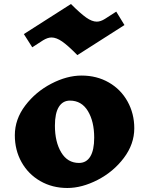

<svg xmlns="http://www.w3.org/2000/svg" viewBox="-20 -928 744 958"><path d="M650 -288Q650 -209 598 -140Q546 -71 467.5 -30.5Q389 10 316 10Q241 10 181 -24.5Q121 -59 87.5 -119Q54 -179 54 -253Q54 -333 106 -401.5Q158 -470 236 -510.5Q314 -551 387 -551Q463 -551 523 -516.5Q583 -482 616.5 -421.5Q650 -361 650 -288ZM254 -301Q254 -220 285.5 -167.5Q317 -115 374 -115Q411 -115 430.5 -147Q450 -179 450 -241Q450 -322 418.5 -374Q387 -426 329 -426Q293 -426 273.5 -394.5Q254 -363 254 -301ZM463 -820Q482 -820 504 -834L560 -870L601 -803L366 -653Q319 -701 290 -721Q261 -741 237 -741Q218 -741 195 -727L141 -692L99 -758L334 -908Q381 -861 410 -840.5Q439 -820 463 -820Z"/></svg>

Font: Inknut Antiqua ExtraBold
Style: Regular
Weight: 800
Designer: Claus Eggers Sørensen
Foundry: Claus Eggers Sørensen
Version: Version 1.003; ttfautohint (v1.8.2) -l 8 -r 50 -G 200 -x 14 